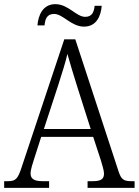

<svg xmlns="http://www.w3.org/2000/svg" viewBox="-21 -903 667 923"><path d="M383 -775C442 -775 464 -825 468 -875H434C431 -848 423 -822 389 -822C345 -822 308 -883 245 -883C185 -883 163 -830 159 -781H193C196 -809 203 -836 239 -836C282 -836 321 -775 383 -775ZM-1 0H215V-32H184C140 -32 126 -45 126 -70C126 -87 137 -121 143 -139L177 -245H427L464 -132C469 -114 479 -84 479 -69C479 -44 467 -32 425 -32H400V0H626V-32H612C573 -32 562 -40 549 -79L341 -714H288L84 -102C65 -43 55 -32 17 -32H-1ZM190 -283 259 -494C276 -548 295 -606 303 -644C314 -603 332 -545 351 -484L415 -283Z"/></svg>

Font: Noto Serif Thai SemiCondensed Light
Style: Regular
Weight: 300
Width: 4
Designer: Monotype Design Team
Foundry: Monotype Imaging Inc.
Version: Version 2.002